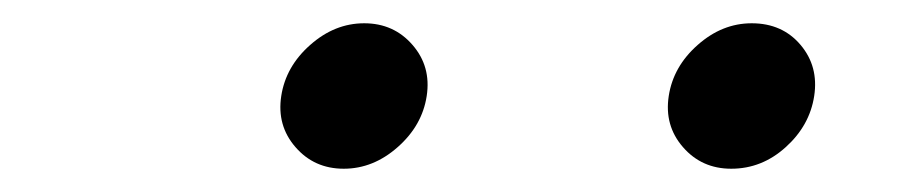

<svg xmlns="http://www.w3.org/2000/svg" viewBox="-20 -770 790 165"><path d="M626 -750Q652.3 -750 668 -731.4Q683.6 -712.9 679.7 -687.5Q675.8 -662.1 655.3 -643.6Q634.8 -625 608.4 -625Q583 -625 566.9 -643.6Q550.8 -662.1 554.7 -687.5Q558.6 -712.9 579.6 -731.4Q600.6 -750 626 -750ZM233.9 -643.6Q217.8 -662.1 221.7 -687.5Q225.6 -712.9 246.6 -731.4Q267.6 -750 293 -750Q318.4 -750 334.5 -731.4Q350.6 -712.9 346.7 -687.5Q342.8 -662.1 321.8 -643.6Q300.8 -625 275.4 -625Q250 -625 233.9 -643.6Z"/></svg>

Font: okolaks
Style: BoldItalic
Weight: 600
Width: 8
Italic angle: -8°
Version: Version 000.6.0